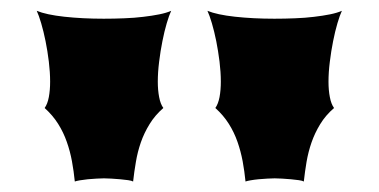

<svg xmlns="http://www.w3.org/2000/svg" viewBox="-20 -816 704 357"><path d="M436.5 -478.5Q434.6 -497.6 431.2 -516.1Q427.7 -534.7 421.6 -552.2Q415.5 -569.8 405.5 -585.7Q395.5 -601.6 380.4 -615.2Q385.7 -622.6 388.2 -635.5Q390.6 -648.4 390.6 -664.1Q390.6 -681.6 388.2 -701.4Q385.7 -721.2 382.1 -739.5Q378.4 -757.8 374 -772.7Q369.6 -787.6 365.7 -795.9Q383.3 -788.6 417 -784.9Q450.7 -781.2 490.2 -781.2Q509.8 -781.2 528.6 -782Q547.4 -782.7 563.7 -784.7Q580.1 -786.6 593.5 -789.3Q606.9 -792 615.7 -795.9Q611.8 -787.6 607.4 -772.7Q603 -757.8 599.4 -739.5Q595.7 -721.2 593.3 -701.4Q590.8 -681.6 590.8 -664.1Q590.8 -648.4 593.3 -635.5Q595.7 -622.6 601.1 -615.2Q585.4 -601.6 575.4 -585.2Q565.4 -568.8 559.3 -551.3Q553.2 -533.7 550 -515.1Q546.9 -496.6 544.9 -478.5Q542.5 -480 535.6 -481Q528.8 -481.9 520.8 -482.7Q512.7 -483.4 504.4 -483.9Q496.1 -484.4 490.7 -484.4Q485.4 -484.4 477.1 -483.9Q468.8 -483.4 460.7 -482.7Q452.6 -481.9 445.8 -480.7Q439 -479.5 436.5 -478.5ZM119.1 -478.5Q117.2 -497.6 113.8 -516.1Q110.4 -534.7 104.2 -552.2Q98.1 -569.8 88.1 -585.7Q78.1 -601.6 63 -615.2Q68.4 -622.6 70.8 -635.5Q73.2 -648.4 73.2 -664.1Q73.2 -681.6 70.8 -701.4Q68.4 -721.2 64.7 -739.5Q61 -757.8 56.6 -772.7Q52.2 -787.6 48.3 -795.9Q65.9 -788.6 99.6 -784.9Q133.3 -781.2 172.9 -781.2Q192.4 -781.2 211.2 -782Q230 -782.7 246.3 -784.7Q262.7 -786.6 276.1 -789.3Q289.6 -792 298.3 -795.9Q294.4 -787.6 290 -772.7Q285.6 -757.8 282 -739.5Q278.3 -721.2 275.9 -701.4Q273.4 -681.6 273.4 -664.1Q273.4 -648.4 275.9 -635.5Q278.3 -622.6 283.7 -615.2Q268.1 -601.6 258.1 -585.2Q248 -568.8 241.9 -551.3Q235.8 -533.7 232.7 -515.1Q229.5 -496.6 227.5 -478.5Q225.1 -480 218.3 -481Q211.4 -481.9 203.4 -482.7Q195.3 -483.4 187 -483.9Q178.7 -484.4 173.3 -484.4Q168 -484.4 159.7 -483.9Q151.4 -483.4 143.3 -482.7Q135.3 -481.9 128.4 -480.7Q121.6 -479.5 119.1 -478.5Z"/></svg>

Font: Arbutus
Style: Regular
Weight: 400
Designer: Karolina Lach
Foundry: Sorkin Type Co.
Version: Version 1.003